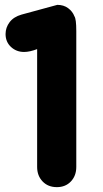

<svg xmlns="http://www.w3.org/2000/svg" viewBox="-20 -770 422 790"><path d="M132.8 -83V-567.9Q102.1 -556.2 79.1 -556.2Q47.4 -556.2 25.1 -576.9Q2.9 -597.7 2.9 -629.9Q2.9 -656.7 19.5 -678.7Q36.1 -700.7 68.8 -710L215.8 -750Q242.2 -750 260.5 -736.3Q278.8 -722.7 286.1 -703.1Q293.9 -692.4 293.9 -642.1V-83Q293.9 -46.9 271.7 -23.4Q249.5 0 213.9 0Q177.7 0 155.3 -23.4Q132.8 -46.9 132.8 -83Z"/></svg>

Font: BPreplay
Style: Bold
Weight: 700
Designer: Magenta/George Triantafyllakos
Foundry: Magenta/George Triantafyllakos
Version: Version 1.00